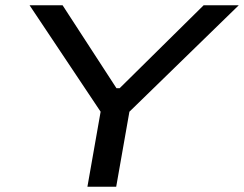

<svg xmlns="http://www.w3.org/2000/svg" viewBox="-20 -707 924 727"><path d="M311 0 361 -284 92 -687H217L421 -373H433L751 -687H884L470 -284L420 0Z"/></svg>

Font: Archivo Expanded
Style: Italic
Weight: 400
Width: 7
Italic angle: -10°
Designer: Hector Gatti
Foundry: Omnibus-Type
Version: Version 2.001